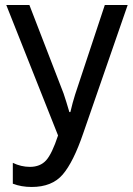

<svg xmlns="http://www.w3.org/2000/svg" viewBox="-20 -734 529 764"><path d="M397 -714 279 -358Q274 -342 269 -324Q264 -306 260 -288H256Q250 -309 244 -328Q238 -347 233 -362L97 -714H5L211 -195Q187 -122 163.5 -96Q140 -70 99 -70Q64 -70 31 -86V-3Q65 10 106 10Q187 10 229.5 -39.5Q272 -89 311 -203L488 -714Z"/></svg>

Font: Noto Sans Display SemiCondensed
Style: Regular
Weight: 400
Width: 4
Designer: Monotype Design team
Foundry: Monotype Imaging Inc.
Version: 1.000